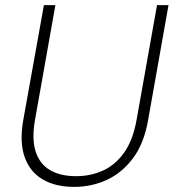

<svg xmlns="http://www.w3.org/2000/svg" viewBox="-20 -720 680 752"><path d="M270 12Q197 12 147 -17.5Q97 -47 76.5 -105Q56 -163 71 -249L152 -700H197L117 -250Q104 -176 119.5 -127Q135 -78 175.5 -54Q216 -30 278 -30Q336 -30 384.5 -52.5Q433 -75 467 -123.5Q501 -172 515 -251L595 -700H640L560 -249Q544 -158 501 -100.5Q458 -43 398.5 -15.5Q339 12 270 12Z"/></svg>

Font: DM Sans 20pt ExtraLight
Style: Italic
Weight: 250
Italic angle: -10°
Version: Version 4.004;gftools[0.9.30]